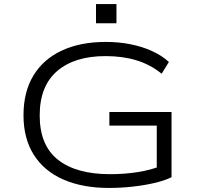

<svg xmlns="http://www.w3.org/2000/svg" viewBox="-20 -920 990 948"><path d="M518 8Q388 8 293 -33.5Q198 -75 147 -155.5Q96 -236 96 -351Q96 -466 145 -547Q194 -628 285.5 -670.5Q377 -713 502 -713Q567 -713 624.5 -701.5Q682 -690 730.5 -668Q779 -646 814 -614L778 -556Q723 -601 654.5 -622Q586 -643 501 -643Q348 -643 262 -569Q176 -495 176 -350Q176 -202 266.5 -131Q357 -60 523 -60Q594 -60 658.5 -70Q723 -80 776 -101L754 -69V-300H520V-367H827V-45Q792 -28 742.5 -16.5Q693 -5 635 1.5Q577 8 518 8ZM454 -805V-900H555V-805Z"/></svg>

Font: Nunito Sans 7pt Expanded Light
Style: Regular
Weight: 300
Width: 7
Designer: Vernon Adams
Foundry: Vernon Adams
Version: Version 3.101;gftools[0.9.27]